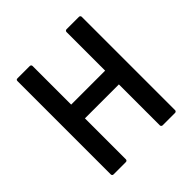

<svg xmlns="http://www.w3.org/2000/svg" viewBox="-185 -843 988 988"><g transform="rotate(-45 309.0 -349.5)"><path d="M77.1 -9.8V-689Q77.1 -699.2 86.9 -699.2H176.8Q181.2 -699.2 184.1 -696.3Q187 -693.4 187 -689V-408.2H434.1V-689Q434.1 -693.4 437 -696.3Q439.9 -699.2 443.8 -699.2H535.2Q539.1 -699.2 542 -696.3Q544.9 -693.4 544.9 -689V-9.8Q544.9 -5.9 542 -2.9Q539.1 0 535.2 0H443.8Q440.4 0 437.3 -2.9Q434.1 -5.9 434.1 -9.8V-308.1H187V-9.8Q187 -5.9 184.1 -2.9Q181.2 0 176.8 0H86.9Q82.5 0 79.8 -2.9Q77.1 -5.9 77.1 -9.8Z"/></g></svg>

Font: Fragment Mono SemBd
Style: Regular
Weight: 600
Designer: Wei Huang based on Nimbus Sans by URW Studio, based on Helvetica by Max Miedinger.
Foundry: Wei Huang
Version: Version 1.011